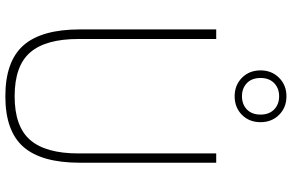

<svg xmlns="http://www.w3.org/2000/svg" viewBox="-198 -832 1038 682"><g transform="rotate(90 321.0 -491.0)"><path d="M322 9Q198 9 141.2 -55.2Q84.5 -119.5 84.5 -255.5V-740H118.5V-250.5Q118.5 -134.5 166.2 -79.2Q214 -24 322 -24Q429.5 -24 477.2 -79.2Q525 -134.5 525 -250.5V-740H558V-255.5Q558 -119.5 501.8 -55.2Q445.5 9 322 9ZM322 -805.5Q282.5 -805.5 256.2 -831.5Q230 -857.5 230 -897.5Q230 -937 256.2 -963.2Q282.5 -989.5 322 -989.5Q362 -989.5 388 -963.2Q414 -937 414 -897.5Q414 -857.5 388 -831.5Q362 -805.5 322 -805.5ZM322 -831.5Q350.5 -831.5 368.8 -849Q387 -866.5 387 -897.5Q387 -928 368.8 -945.8Q350.5 -963.5 322 -963.5Q293.5 -963.5 275.2 -945.8Q257 -928 257 -897.5Q257 -866.5 275.2 -849Q293.5 -831.5 322 -831.5Z"/></g></svg>

Font: Encode Sans Semi Condensed Thin
Style: Regular
Weight: 100
Width: 4
Designer: Multiple Designers
Foundry: Impallari Type
Version: Version 3.000; ttfautohint (v1.8.3) -l 8 -r 50 -G 200 -x 14 